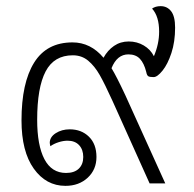

<svg xmlns="http://www.w3.org/2000/svg" viewBox="-20 -597 630 625"><path d="M388 -287 518 0H467L346 -269Q321 -324 304.5 -353Q288 -382 267 -399.5Q246 -417 217 -417Q156 -417 128.5 -364.5Q101 -312 101 -207Q101 -124 124.5 -79Q148 -34 195 -34Q222 -34 236.5 -48Q251 -62 251 -86Q251 -110 237.5 -124.5Q224 -139 200 -139Q186 -139 170.5 -134Q155 -129 144 -121Q142 -129 142 -132Q142 -151 161.5 -163.5Q181 -176 207 -176Q245 -176 269.5 -152Q294 -128 294 -86Q294 -45 265.5 -18.5Q237 8 193 8Q130 8 90 -48Q50 -104 50 -205Q50 -327 91 -393Q132 -459 216 -459Q275 -459 317 -409Q330 -433 351 -447.5Q372 -462 399 -462Q426 -462 448 -449Q470 -436 481 -414Q498 -454 498 -494Q498 -544 475 -569Q486 -577 503 -577Q524 -577 537 -560.5Q550 -544 550 -507Q550 -461 538 -424.5Q526 -388 509 -367Q492 -346 480 -346Q467 -346 462.5 -349Q458 -352 456 -363Q449 -391 435.5 -405.5Q422 -420 398 -420Q361 -420 343 -375Q359 -349 388 -287Z"/></svg>

Font: Krub Light
Style: Regular
Weight: 300
Designer: Ekaluck Peanpanawate
Foundry: Cadson Demak Co.,Ltd.
Version: Version 1.000; ttfautohint (v1.6)